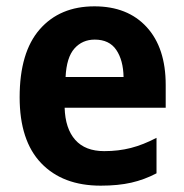

<svg xmlns="http://www.w3.org/2000/svg" viewBox="-20 -576 582 606"><path d="M278 -556Q383 -556 443 -490.5Q503 -425 503 -308V-236H184Q186 -170 217.5 -134.5Q249 -99 309 -99Q354 -99 393 -109Q432 -119 474 -141V-29Q436 -9 394.5 0.5Q353 10 298 10Q178 10 110 -61Q42 -132 42 -269Q42 -411 105.5 -483.5Q169 -556 278 -556ZM279 -451Q240 -451 215 -423Q190 -395 187 -333H370Q369 -386 347 -418.5Q325 -451 279 -451Z"/></svg>

Font: Noto Sans Ethiopic SemiCondensed
Style: Bold
Weight: 700
Width: 4
Designer: Monotype Design Team
Foundry: Monotype Imaging Inc.
Version: Version 2.102; ttfautohint (v1.8.4.7-5d5b)